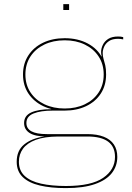

<svg xmlns="http://www.w3.org/2000/svg" viewBox="-20 -724 660 960"><path d="M309.5 216.5Q234.5 216.5 179.2 203.5Q124 190.5 93.8 161.5Q63.5 132.5 63.5 85Q63.5 28.5 101.2 -2Q139 -32.5 201 -41.5V-46L270.5 -41.5Q202.5 -41 159.2 -25Q116 -9 95.2 19.2Q74.5 47.5 74.5 84.5Q74.5 129 103.5 155.8Q132.5 182.5 185.2 194.2Q238 206 310 206Q436.5 206 495.8 165.2Q555 124.5 555 60.5Q555 -41.5 416.5 -41.5H212Q156 -41.5 128.2 -59Q100.5 -76.5 100.5 -109Q100.5 -145.5 136.2 -161.8Q172 -178 236 -178V-184L303.5 -171H244.5Q183 -171 147.5 -156.5Q112 -142 112 -109Q112 -81.5 137 -67.5Q162 -53.5 215 -53.5H416.5Q465.5 -53.5 499 -40.2Q532.5 -27 549.5 -1.5Q566.5 24 566.5 60.5Q566.5 106 539.5 141Q512.5 176 455.5 196.2Q398.5 216.5 309.5 216.5ZM303.5 -171Q243.5 -171 196.5 -193.2Q149.5 -215.5 122.2 -256.2Q95 -297 95 -351.5Q95 -406 121.8 -447Q148.5 -488 195.5 -510.5Q242.5 -533 303.5 -533Q369 -533 418.8 -506.5Q468.5 -480 492 -433Q501.5 -415.5 506 -395Q510.5 -374.5 510.5 -351.5Q510.5 -297 484 -256.2Q457.5 -215.5 410.5 -193.2Q363.5 -171 303.5 -171ZM303.5 -181.5Q360 -181.5 404 -202.5Q448 -223.5 473.2 -261.8Q498.5 -300 498.5 -351.5Q498.5 -403 473.2 -441.5Q448 -480 404 -501.2Q360 -522.5 303.5 -522.5Q246 -522.5 201.8 -501.2Q157.5 -480 132.2 -441.5Q107 -403 107 -351.5Q107 -300 132.5 -261.8Q158 -223.5 202.5 -202.5Q247 -181.5 303.5 -181.5ZM510.5 -351.5 498.5 -408.5 483.5 -440 488.5 -442Q487 -447.5 486.2 -453.2Q485.5 -459 485.5 -464Q485.5 -481 494 -499.2Q502.5 -517.5 521.2 -529.5Q540 -541.5 571 -541.5Q578 -541.5 583.8 -540.8Q589.5 -540 596 -538.5V-527Q589 -528.5 583.2 -529.2Q577.5 -530 570.5 -530Q541.5 -530 524.8 -518.5Q508 -507 500.8 -490.5Q493.5 -474 493.5 -459Q493.5 -442.5 497.8 -429Q502 -415.5 506.2 -398Q510.5 -380.5 510.5 -351.5ZM296.5 -703.5H325.5V-674H296.5Z"/></svg>

Font: Hepta Slab ExtraLight Thin
Style: Regular
Weight: 250
Version: Version 1.102